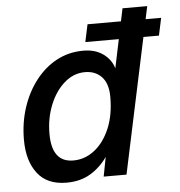

<svg xmlns="http://www.w3.org/2000/svg" viewBox="-52 -759 769 821"><g transform="rotate(-5 332.5 -349.0)"><path d="M201 12Q118 12 76.5 -42Q35 -96 35 -186Q35 -259 56 -323.5Q77 -388 115.5 -438Q154 -488 206 -516Q258 -544 321 -544Q372 -544 406 -519.5Q440 -495 451 -457L504 -710H610L459 0H361L377 -83Q346 -39 303 -13.5Q260 12 201 12ZM238 -80Q288 -80 329 -112Q370 -144 394.5 -201.5Q419 -259 419 -337Q419 -394 392 -423Q365 -452 320 -452Q271 -452 231.5 -417.5Q192 -383 169 -326Q146 -269 146 -202Q146 -80 238 -80ZM333 -580 349 -655H665L649 -580Z"/></g></svg>

Font: Geist Medium
Style: Italic
Weight: 500
Italic angle: -12°
Designer: Basement.studio, Andrés Briganti, Mateo Zaragoza
Foundry: Basement.studio, Vercel, Andrés Briganti, Guido Ferreyra, Mateo Zaragoza
Version: Version 1.500; ttfautohint (v1.8.4.7-5d5b)